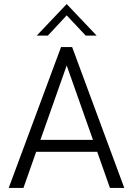

<svg xmlns="http://www.w3.org/2000/svg" viewBox="-20 -930 659 950"><path d="M282 -697H337L595 0H524L461 -179H159L96 0H23ZM440 -238 310 -606 180 -238ZM310 -910 458 -754H404L310 -854L217 -754H162Z"/></svg>

Font: Hanken Grotesk Light
Style: Regular
Weight: 300
Designer: Alfredo Marco Pradil
Foundry: Hanken Design Co.
Version: Version 3.014